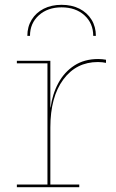

<svg xmlns="http://www.w3.org/2000/svg" viewBox="-20 -777 482 797"><path d="M378 -628H367Q367 -680.5 330.5 -713.5Q294 -746.5 235.5 -746.5Q178 -746.5 141.2 -713.5Q104.5 -680.5 104.5 -628H93.5Q93.5 -666 111.5 -695.2Q129.5 -724.5 161.5 -740.8Q193.5 -757 235.5 -757Q278 -757 310 -740.8Q342 -724.5 360 -695.2Q378 -666 378 -628ZM189 -11H309V0H50V-11H177V-514H50V-524.5H189ZM420 -516Q412.5 -517.5 404.8 -518.5Q397 -519.5 386.5 -519.5Q296.5 -519.5 242.8 -447Q189 -374.5 189 -247.5L183.5 -330.5H190Q197.5 -386.5 222.2 -432.2Q247 -478 288.5 -505Q330 -532 387.5 -532Q397 -532 404.2 -531.2Q411.5 -530.5 420 -529Z"/></svg>

Font: Hepta Slab ExtraLight Thin
Style: Regular
Weight: 250
Version: Version 1.102